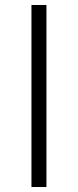

<svg xmlns="http://www.w3.org/2000/svg" viewBox="-20 -749 312 769"><path d="M106 -729H166V0H106Z"/></svg>

Font: Merged Yaku Han JP Light
Style: Regular
Weight: 300
Designer: Ryoko NISHIZUKA 西塚涼子 (kana, bopomofo & ideographs); Paul D. Hunt (Latin, Greek & Cyrillic); Sandoll Communications 산돌커뮤니
Foundry: Adobe
Version: Version 2.004